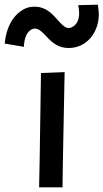

<svg xmlns="http://www.w3.org/2000/svg" viewBox="-95 -787 442 820"><path d="M80 -475C76 -158 72 13 72 13H172C172 13 173 -106 181 -479ZM239 -765C242 -752 243 -740 243 -730C243 -675 204 -668 204 -668C156 -658 134 -780 25 -755C25 -755 -62 -735 -75 -601L7 -587C10 -664 52 -665 52 -665C97 -666 114 -582 198 -582C279 -582 327 -653 327 -725C327 -738 325 -752 323 -767Z"/></svg>

Font: McLaren
Style: Regular
Weight: 400
Designer: Astigmatic (AOETI)
Foundry: Astigmatic (AOETI)
Version: Version 1.000